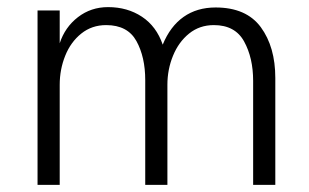

<svg xmlns="http://www.w3.org/2000/svg" viewBox="-20 -517 864 537"><path d="M85 -487.8H147V-396Q161.6 -440.9 198 -469Q234.4 -497.1 282.2 -497.1Q336.4 -497.1 377 -470.2Q417.5 -443.4 435.1 -392.1Q456.1 -443.4 493.4 -469.7Q530.8 -496.1 583 -496.1Q668.9 -496.1 709.5 -440.9Q750 -385.7 750 -298.8V0H688V-291Q688 -355 662.8 -400.9Q637.7 -446.8 578.1 -446.8Q538.1 -446.8 508.8 -423.1Q479.5 -399.4 463.9 -361.1Q448.2 -322.8 448.2 -279.8V0H386.2V-293Q386.2 -357.4 361.6 -402.1Q336.9 -446.8 276.9 -446.8Q236.8 -446.8 207.3 -423.1Q177.7 -399.4 162.4 -361.1Q147 -322.8 147 -279.8V0H85Z"/></svg>

Font: Acari Sans Light
Style: Regular
Weight: 300
Designer: Alfredo Marco Pradil and Stefan Peev
Foundry: Hanken Design Co.
Version: Version 1.045;January 11, 2019;FontCreator 11.5.0.2425 64-bi